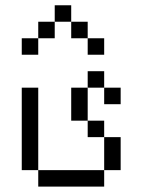

<svg xmlns="http://www.w3.org/2000/svg" viewBox="-20 -645 540 728"><path d="M437.5 -250V-312.5H375V-250ZM375 -437.5V-500H312.5V-437.5ZM125 0V62.5H375V0ZM125 0V-312.5H62.5V0ZM375 0H437.5Q437.5 0 437.5 -125H375Q375 -125 375 0ZM375 -125V-187.5H312.5V-125ZM312.5 -187.5Q312.5 -187.5 312.5 -312.5H250Q250 -312.5 250 -187.5ZM312.5 -312.5H375V-375H312.5ZM125 -500H62.5V-437.5H125ZM125 -500H187.5V-562.5H125ZM312.5 -500V-562.5H250V-500ZM187.5 -562.5H250V-625H187.5Z"/></svg>

Font: CalcUnifontExMono
Style: Regular
Weight: 500
Version: Version 15.0.06